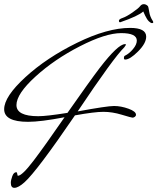

<svg xmlns="http://www.w3.org/2000/svg" viewBox="-20 -874 756 922"><path d="M577 -647Q525 -596 353 -339Q494 -365 527.5 -365Q561 -365 597 -352Q633 -339 633 -323Q633 -317 627.5 -313Q622 -309 616.5 -309Q611 -309 565 -323Q519 -337 476.5 -337Q434 -337 340 -320Q157 -52 98 1Q68 28 49 28Q32 28 32 4Q32 -9 39 -28Q46 -47 58 -47Q62 -47 63 -38.5Q64 -30 66 -30Q86 -30 140.5 -101.5Q195 -173 290 -311Q175 -289 115 -289Q0 -289 0 -349.5Q0 -410 102 -503.5Q204 -597 350 -668.5Q496 -740 605 -740Q682 -740 682 -698Q682 -666 643 -627Q604 -588 581 -588Q575 -588 575 -595.5Q575 -603 579 -606Q600 -616 618.5 -638Q637 -660 637 -679Q637 -715 562 -715Q487 -715 364 -652Q241 -589 150 -506Q59 -423 59 -369.5Q59 -316 164 -316Q204 -316 304 -332Q411 -485 459 -548Q547 -662 580 -662Q585 -662 585 -659ZM690 -845Q693 -841 696.5 -817.5Q700 -794 714 -773Q716 -769 716 -768Q716 -763 710 -763Q704 -763 695 -771.5Q686 -780 677 -799Q668 -818 668 -819Q644 -797 557 -767Q551 -767 551 -774.5Q551 -782 569 -788Q587 -794 616 -814Q645 -834 652.5 -844Q660 -854 670.5 -854Q681 -854 690 -845Z"/></svg>

Font: Mrs Saint Delafield
Style: Regular
Weight: 400
Designer: Alejandro Paul
Foundry: Alejandro Paul
Version: Version 1.000